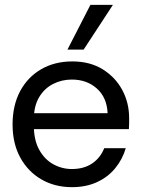

<svg xmlns="http://www.w3.org/2000/svg" viewBox="-20 -762 597 794"><path d="M278 12Q206 12 150.5 -20.5Q95 -53 63.5 -111Q32 -169 32 -247Q32 -326 63 -384.5Q94 -443 150 -475.5Q206 -508 279 -508Q352 -508 404.5 -475.5Q457 -443 485.5 -390Q514 -337 514 -274Q514 -264 514 -252.5Q514 -241 513 -228H99V-294H425Q422 -359 380.5 -396Q339 -433 277 -433Q235 -433 199 -414.5Q163 -396 141.5 -359.5Q120 -323 120 -269V-242Q120 -183 142 -143Q164 -103 200 -83Q236 -63 277 -63Q327 -63 361 -86Q395 -109 411 -149H500Q487 -104 457 -67Q427 -30 381.5 -9Q336 12 278 12ZM259 -557 354 -742H447L326 -557Z"/></svg>

Font: Host Grotesk Light
Style: Regular
Weight: 400
Version: Version 1.003